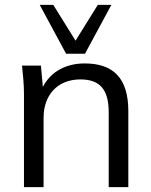

<svg xmlns="http://www.w3.org/2000/svg" viewBox="-20 -773 625 793"><path d="M79 -386V0H160V-287C160 -382 219 -445 312 -445C392 -445 429 -404 429 -309V0H510V-314C510 -449 449 -511 330 -511C253 -511 190 -478 157 -414L149 -502H71C75 -463 79 -423 79 -386ZM253 -551H331L440 -753H384L292 -605L200 -753H144Z"/></svg>

Font: Poppy and Pepper
Style: Regular
Weight: 400
Designer: Thy Ha
Foundry: Thy Ha
Version: Version 0.001;Glyphs 3.2 (3227)